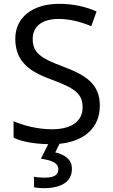

<svg xmlns="http://www.w3.org/2000/svg" viewBox="-20 -744 589 1004"><path d="M356 139C356 88 317 64 269 53L291 8C421 -5 502 -76 502 -191C502 -303 433 -350 307 -397C191 -440 151 -469 151 -541C151 -603 197 -645 286 -645C348 -645 407 -628 457 -607L485 -684C431 -708 366 -724 288 -724C153 -724 60 -655 60 -542C60 -431 122 -374 244 -330C373 -283 412 -253 412 -183C412 -112 357 -68 251 -68C175 -68 99 -89 51 -110V-24C93 -3 158 8 232 10L194 86C245 93 285 106 285 141C285 174 259 185 211 185C192 185 170 183 158 180V235C169 238 188 240 208 240C306 240 356 203 356 139Z"/></svg>

Font: Noto Sans Bhaiksuki
Style: Regular
Weight: 400
Designer: Monotype Design Team
Foundry: Monotype Imaging Inc.
Version: Version 2.002